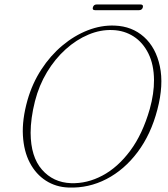

<svg xmlns="http://www.w3.org/2000/svg" viewBox="-20 -826 752 859"><path d="M493.5 -711.5Q571 -708.5 624.2 -660.8Q677.5 -613 695.2 -529.5Q713 -446 684 -335.5Q655.5 -225.5 596 -146Q536.5 -66.5 456.5 -25Q376.5 16.5 286.5 13Q230 11 185.2 -17.8Q140.5 -46.5 113.5 -97.8Q86.5 -149 82.5 -220Q78.5 -291 103 -378Q124.5 -453 165 -515.2Q205.5 -577.5 259 -622.2Q312.5 -667 372.8 -690.5Q433 -714 493.5 -711.5ZM297.5 -6.5Q369.5 -4 438.2 -40.5Q507 -77 562.5 -151.5Q618 -226 650 -338Q669.5 -408 669 -468Q668.5 -537 644 -586.5Q619.5 -636 578 -662.8Q536.5 -689.5 484.5 -691.5Q430 -694 375.8 -671.2Q321.5 -648.5 273.8 -605.5Q226 -562.5 190.2 -503.2Q154.5 -444 136.5 -373.5Q126.5 -334 121.8 -298.8Q117 -263.5 117 -232Q117.5 -124.5 167.8 -67Q218 -9.5 297.5 -6.5ZM395.5 -793Q399 -806 412.5 -806H608.5Q622.5 -806 619 -793Q615.5 -780.5 602 -780.5H405.5Q392 -780.5 395.5 -793Z"/></svg>

Font: Fraunces 72pt Soft Thin
Style: Italic
Weight: 100
Italic angle: -16°
Version: Version 1.000;[0bf87f6ff]